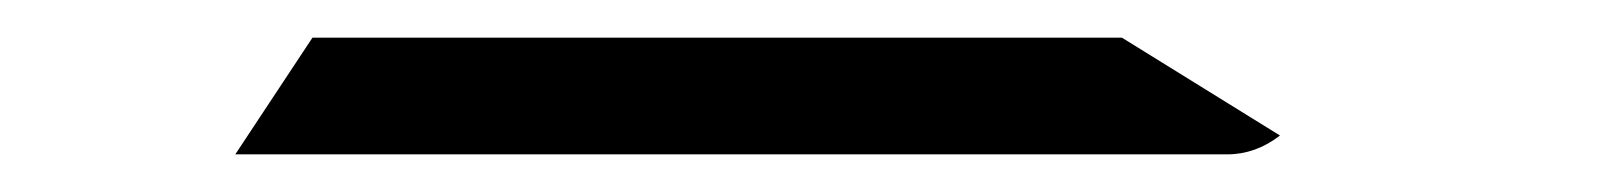

<svg xmlns="http://www.w3.org/2000/svg" viewBox="-20 -82 856 102"><path d="M576 -62 660 -10Q647 0 632 0H364H105L146 -62H370Z"/></svg>

Font: DSEG7 Modern
Style: Light Italic
Weight: 300
Italic angle: -5°
Designer: Keshikan(Twitter:@keshinomi_88pro)
Version: Version 0.46